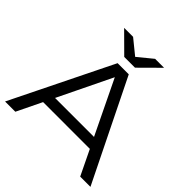

<svg xmlns="http://www.w3.org/2000/svg" viewBox="-239 -1154 1350 1350"><g transform="rotate(45 435.5 -479.0)"><path d="M168 -186V-266H696V-186ZM491 -750 860 0H758L411 -718H461L113 0H11L380 -750ZM489 -814H382L237 -958H326L454 -854H418L545 -958H634Z"/></g></svg>

Font: Unbounded Light
Style: Regular
Weight: 300
Designer: Luke Prowse, Jean-Baptiste Morizot, Fátima Lázaro, Florian Runge
Foundry: NaN
Version: Version 1.700